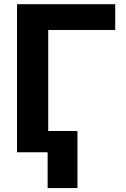

<svg xmlns="http://www.w3.org/2000/svg" viewBox="-20 -748 621 943"><path d="M545.9 -727.5Q545.9 -695.3 545.9 -600.6Q463.9 -600.6 216.8 -600.6Q216.8 -450.2 216.8 0Q178.7 0 63.5 0Q63.5 -181.6 63.5 -727.5Q183.6 -727.5 545.9 -727.5ZM360.4 -104.5Q360.4 -34.2 360.4 175.8Q324.2 175.8 213.9 175.8Q213.9 105.5 213.9 -104.5Q251 -104.5 360.4 -104.5Z"/></svg>

Font: DeepSea
Style: Bold
Weight: 700
Designer: Stem
Version: Version 3.019;git-0a5106e0b